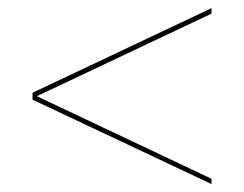

<svg xmlns="http://www.w3.org/2000/svg" viewBox="-20 -624 600 472"><path d="M60 -382.5V-396L500 -604V-590.5ZM500 -171.5 60 -379V-392.5L500 -184.5Z"/></svg>

Font: Bodoni Moda 18pt SemiBold
Style: Regular
Weight: 600
Designer: Owen Earl
Foundry: indestructible type
Version: Version 2.005